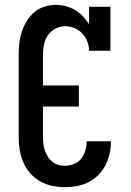

<svg xmlns="http://www.w3.org/2000/svg" viewBox="-20 -763 540 791"><path d="M247 8Q221 8 194.5 2.5Q168 -3 144.5 -16.5Q121 -30 103.5 -50.5Q86 -71 75.5 -95.5Q65 -120 61 -146.5Q57 -173 57 -200V-535Q57 -559 59.5 -583.5Q62 -608 69.5 -631Q77 -654 89.5 -675Q102 -696 120.5 -712Q139 -728 162.5 -735.5Q186 -743 211 -743Q231 -743 251.5 -737.5Q272 -732 289.5 -721.5Q307 -711 321.5 -696Q336 -681 347 -663V-735H435V-554H347Q347 -574 339.5 -592.5Q332 -611 318.5 -625.5Q305 -640 286.5 -647.5Q268 -655 248 -655Q227 -655 207.5 -644.5Q188 -634 176.5 -616.5Q165 -599 161 -577.5Q157 -556 157 -535V-411H305V-324H157V-200Q157 -186 158.5 -172Q160 -158 164.5 -144.5Q169 -131 176.5 -118.5Q184 -106 195 -97Q206 -88 219.5 -84Q233 -80 247 -80Q266 -80 284 -87Q302 -94 314 -109Q326 -124 331.5 -142.5Q337 -161 337 -180V-181H437V-179Q437 -154 431.5 -129.5Q426 -105 414.5 -82.5Q403 -60 385 -42Q367 -24 344.5 -12.5Q322 -1 297 3.5Q272 8 247 8Z"/></svg>

Font: Iosevka Curly Slab Semibold
Style: Regular
Weight: 600
Monospace: yes
Designer: Belleve Invis
Foundry: Belleve Invis
Version: Version 22.1.2; ttfautohint (v1.8.4)